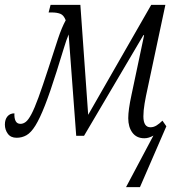

<svg xmlns="http://www.w3.org/2000/svg" viewBox="-28 -556 726 786"><path d="M600 -1Q581 10 563 10Q531 10 514 -13Q497 -36 497 -72Q497 -106 510 -166L562 -412H559L316 0H284L253 -415Q244 -394 233 -357.5Q222 -321 204 -264Q177 -178 156 -124.5Q135 -71 117 -42Q99 -13 80.5 -2.5Q62 8 40 8Q16 8 4 -8.5Q-8 -25 -8 -46Q-8 -67 2.5 -79.5Q13 -92 31 -92Q30 -72 36 -60.5Q42 -49 56 -49Q67 -49 77.5 -57Q88 -65 100.5 -88.5Q113 -112 129.5 -157Q146 -202 170 -276Q194 -351 209.5 -397.5Q225 -444 241 -473Q233 -494 219 -499.5Q205 -505 184 -505H171L179 -536H301L333 -86L591 -536H649L576 -193Q569 -162 564 -132.5Q559 -103 559 -80Q559 -35 588 -35Q601 -35 613 -42.5Q625 -50 637 -62L653 -39L545 210H488Z"/></svg>

Font: Noto Serif ExtraCondensed Light
Style: Italic
Weight: 300
Width: 2
Italic angle: -12°
Designer: Monotype Design Team
Foundry: Monotype Imaging Inc.
Version: Version 2.014; ttfautohint (v1.8.4.7-5d5b)